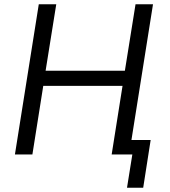

<svg xmlns="http://www.w3.org/2000/svg" viewBox="-20 -725 796 901"><path d="M576 156 601 0H507L518 -68H687L652 156ZM50 0 162 -705H244L194 -393H566L616 -705H698L586 0H504L555 -322H183L132 0Z"/></svg>

Font: Nunito Sans 10pt SemiCondensed
Style: Italic
Weight: 400
Width: 4
Italic angle: -9°
Designer: Vernon Adams
Foundry: Vernon Adams
Version: Version 3.101;gftools[0.9.27]